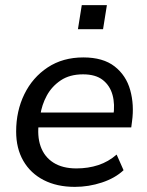

<svg xmlns="http://www.w3.org/2000/svg" viewBox="-20 -720 575 749"><path d="M272 9Q202 9 150.5 -17.5Q99 -44 71 -92.5Q43 -141 43 -207Q43 -287 75 -352.5Q107 -418 166 -457Q225 -496 305 -496Q382 -496 427 -461Q472 -426 488 -368.5Q504 -311 495 -246L492 -223H114L122 -281H440L422 -267Q429 -313 419 -349.5Q409 -386 381 -408Q353 -430 304 -430Q252 -430 217 -406.5Q182 -383 162.5 -347Q143 -311 137 -270L132 -245Q124 -190 138.5 -149Q153 -108 188.5 -85.5Q224 -63 278 -63Q324 -63 363.5 -76Q403 -89 435 -117L462 -56Q429 -25 377.5 -8Q326 9 272 9ZM284 -606 299 -700H397L382 -606Z"/></svg>

Font: Nunito Sans 12pt Medium
Style: Italic
Weight: 500
Italic angle: -9°
Designer: Vernon Adams
Foundry: Vernon Adams
Version: Version 3.101;gftools[0.9.27]